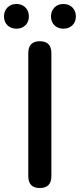

<svg xmlns="http://www.w3.org/2000/svg" viewBox="-45 -944 401 964"><path d="M155 0Q97 0 97 -60V-677Q97 -737 155 -737Q213 -737 213 -677V-60Q213 0 155 0ZM37.5 -800Q10 -800 -7.5 -817Q-25 -834 -25 -861.5Q-25 -889 -7.5 -906.5Q10 -924 37.5 -924Q65 -924 82.5 -906.5Q100 -889 100 -861.5Q100 -834 82.5 -817Q65 -800 37.5 -800ZM273.5 -800Q246 -800 228.5 -817Q211 -834 211 -861.5Q211 -889 228.5 -906.5Q246 -924 273.5 -924Q301 -924 318.5 -906.5Q336 -889 336 -861.5Q336 -834 318.5 -817Q301 -800 273.5 -800Z"/></svg>

Font: Resource Han Rounded JP Medium
Style: Regular
Weight: 500
Designer: Cyano Hao (round all glyphs); Ryoko NISHIZUKA 西塚涼子 (kana, bopomofo & ideographs); Paul D. Hunt (Latin, Greek & Cyrillic)
Foundry: Cyano Hao
Version: 0.990